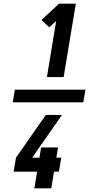

<svg xmlns="http://www.w3.org/2000/svg" viewBox="-20 -868 540 1056"><path d="M438 -305H50L62 -375H450ZM238 -444 289 -753 251 -718 208 -758 305 -848H397L330 -444ZM169 168 184 76H55L68 -1L232 -236H321L157 -1H197L206 -57H299L290 -1H317L304 76H277L262 168Z"/></svg>

Font: Iosevka Term Curly Hv Obl
Style: Regular
Weight: 900
Italic angle: -9°
Designer: Belleve Invis
Foundry: Belleve Invis
Version: Version 32.3.0